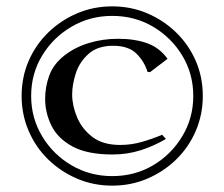

<svg xmlns="http://www.w3.org/2000/svg" viewBox="-20 -747 706 604"><path d="M48 -445Q48 -504 70 -555Q92 -606 131.5 -644.5Q171 -683 222.5 -705Q274 -727 333 -727Q392 -727 443.5 -705Q495 -683 534.5 -644.5Q574 -606 596 -555Q618 -504 618 -445Q618 -387 596 -335.5Q574 -284 534.5 -245.5Q495 -207 443.5 -185Q392 -163 333 -163Q274 -163 222.5 -185Q171 -207 131.5 -245.5Q92 -284 70 -335.5Q48 -387 48 -445ZM78 -445Q78 -376 112.5 -318.5Q147 -261 205 -227Q263 -193 333 -193Q404 -193 461.5 -227Q519 -261 553.5 -318.5Q588 -376 588 -445Q588 -515 553.5 -572Q519 -629 461.5 -663Q404 -697 333 -697Q263 -697 205 -663Q147 -629 112.5 -572Q78 -515 78 -445ZM507 -562 452 -520 444 -521Q434 -554 409 -578.5Q384 -603 336 -603Q287 -603 258.5 -577.5Q230 -552 218.5 -516.5Q207 -481 207 -450Q207 -415 222.5 -378Q238 -341 271 -316Q304 -291 358 -291Q393 -291 426 -300.5Q459 -310 490 -323L502 -310Q465 -288 423 -274.5Q381 -261 334 -261Q255 -261 208.5 -286Q162 -311 142 -351.5Q122 -392 122 -436Q122 -474 135 -509.5Q148 -545 182 -572Q215 -598 259 -611.5Q303 -625 351 -625Q404 -625 443 -611Q482 -597 507 -562Z"/></svg>

Font: Aref Ruqaa Ink
Style: Bold
Weight: 700
Designer: Abdullah Aref
Version: Version 1.005